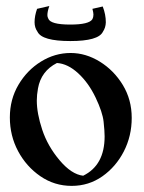

<svg xmlns="http://www.w3.org/2000/svg" viewBox="-20 -604 477 637"><path d="M213.4 -467.8Q119.6 -467.8 104.5 -498.5Q94.7 -512.2 94.7 -530.3Q94.7 -551.3 103 -574.7L143.6 -584Q137.2 -565.9 137.2 -553.7Q137.2 -547.9 140.1 -542.5Q147 -522.5 212.9 -522.5Q275.9 -522.5 286.6 -540.5Q290 -546.9 290 -555.7Q290 -562 286.6 -574.7L320.8 -582.5Q331.1 -556.2 331.1 -529.8Q330.6 -512.2 321.3 -498.5Q306.2 -467.8 213.4 -467.8ZM217.8 12.7Q160.6 12.7 114 -19.3Q67.4 -51.3 40 -102.5Q12.7 -153.8 12.7 -214.4Q12.7 -274.4 41.3 -322.8Q69.8 -371.1 116 -399.7Q162.1 -428.2 214.4 -428.2Q264.6 -428.2 311.3 -399.4Q357.9 -370.6 387.5 -322Q417 -273.4 417 -212.9Q417 -152.8 390.9 -101.8Q364.7 -50.8 319.6 -19Q274.4 12.7 217.8 12.7ZM255.9 -21Q327.1 -55.7 327.1 -151.4Q327.1 -168.9 323.7 -200.4Q320.3 -231.9 297.1 -280.5Q273.9 -329.1 239.5 -360.8Q205.1 -392.6 168.9 -395Q116.2 -368.2 106 -310.5Q102.1 -289.1 102.1 -270.5Q102.1 -228 120.1 -173.6Q138.2 -119.1 177.7 -72.3Q217.3 -25.4 255.9 -21Z"/></svg>

Font: Quaaykop
Style: Medium
Weight: 500
Designer: Tup Wanders
Foundry: Free font, DO NOT SELL
Version: Version 1.00;July 31, 2023;FontCreator 11.5.0.2430 64-bit